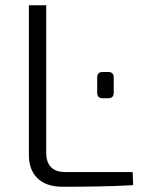

<svg xmlns="http://www.w3.org/2000/svg" viewBox="-20 -710 551 731"><path d="M156 -690H90V-119C90 -50 130 1 217 1C307 1 399 0 487 -5L485 -55H228C181 -55 156 -80 156 -128ZM392 -336C406 -336 413 -343 413 -357V-415C413 -429 406 -436 392 -436H371C357 -436 350 -429 350 -415V-357C350 -343 357 -336 371 -336Z"/></svg>

Font: SnT
Style: Regular
Weight: 300
Designer: Natanael Gama
Version: Version 1.001;PS 001.001;hotconv 1.0.70;makeotf.lib2.5.58329